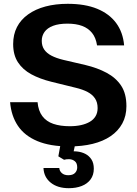

<svg xmlns="http://www.w3.org/2000/svg" viewBox="-20 -758 718 1007"><path d="M342 10Q243 10 176 -18Q109 -46 74 -98Q39 -150 33 -222H177Q181 -177 202 -149Q223 -121 259.5 -108.5Q296 -96 346 -96Q379 -96 405.5 -102Q432 -108 451.5 -119.5Q471 -131 481.5 -149Q492 -167 492 -191Q492 -221 478.5 -241.5Q465 -262 439.5 -275.5Q414 -289 376 -298L250 -329Q189 -344 144 -368.5Q99 -393 74 -431.5Q49 -470 49 -527Q49 -577 69 -616Q89 -655 127.5 -682.5Q166 -710 218.5 -724Q271 -738 335 -738Q426 -738 489.5 -712Q553 -686 589 -637.5Q625 -589 631 -520H489Q483 -560 463 -585Q443 -610 411 -622Q379 -634 334 -634Q288 -634 258 -622.5Q228 -611 213.5 -590.5Q199 -570 199 -544Q199 -517 212 -498Q225 -479 250 -466Q275 -453 312 -444L428 -417Q491 -402 539.5 -376Q588 -350 615.5 -308.5Q643 -267 643 -201Q643 -150 621.5 -110.5Q600 -71 560.5 -44Q521 -17 466 -3.5Q411 10 342 10ZM341 229Q282 229 246 200Q210 171 208 123H291Q292 139 304.5 150Q317 161 338 161Q362 161 373.5 149Q385 137 385 120Q385 98 373 88Q361 78 345 77Q329 76 316 80L286 62L299 -9H376L364 47L338 38Q360 34 384 36.5Q408 39 427.5 49Q447 59 459.5 78Q472 97 472 127Q472 160 455 183Q438 206 408.5 217.5Q379 229 341 229Z"/></svg>

Font: Hubot Sans SemiBold
Style: Regular
Weight: 600
Designer: Deni Anggara
Foundry: GitHub, Inc., Subsidiary of Microsoft Corporation
Version: Version 2.000